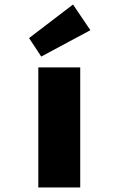

<svg xmlns="http://www.w3.org/2000/svg" viewBox="-20 -832 526 852"><path d="M150 0V-533H336V0ZM163 -581 109 -663 304 -812 381 -698Z"/></svg>

Font: Lexend Mega ExtraBold
Style: Regular
Weight: 800
Designer: Bonnie Shaver-Troup, Thomas Jockin
Foundry: Lexend
Version: Version 1.007